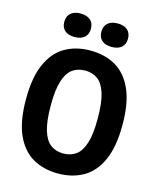

<svg xmlns="http://www.w3.org/2000/svg" viewBox="-137 -1042 937 1146"><g transform="rotate(15 331.5 -469.0)"><path d="M331.7 9.7Q243 9.7 175.9 -28.7Q108.9 -67.2 71.2 -150.8Q33.6 -234.4 33.6 -370Q33.6 -505.6 71.2 -589.2Q108.9 -672.8 175.9 -711.3Q243 -749.7 331.7 -749.7Q420.5 -749.7 487.5 -711.3Q554.6 -672.8 592.2 -589.2Q629.9 -505.6 629.9 -370Q629.9 -234.4 592.2 -150.8Q554.6 -67.2 487.5 -28.7Q420.5 9.7 331.7 9.7ZM331.7 -113.9Q377.2 -113.9 409.8 -137.4Q442.3 -161 459.8 -216.1Q477.3 -271.3 477.3 -366.6Q477.3 -465.3 459.8 -521.9Q442.3 -578.5 409.8 -602.3Q377.2 -626.1 331.7 -626.1Q286.2 -626.1 253.7 -602.8Q221.1 -579.4 203.6 -524Q186.1 -468.7 186.1 -373.4Q186.1 -274.7 203.6 -218.1Q221.1 -161.5 253.7 -137.7Q286.2 -113.9 331.7 -113.9ZM446.3 -802.9Q407.5 -802.9 385.8 -821.7Q364 -840.6 364 -875.3Q364 -910.2 385.8 -929.1Q407.5 -948 446.3 -948Q485.1 -948 506.8 -929.1Q528.5 -910.2 528.5 -875.3Q528.5 -840.6 506.8 -821.7Q485.1 -802.9 446.3 -802.9ZM217.1 -802.9Q178.4 -802.9 156.6 -821.7Q134.9 -840.6 134.9 -875.3Q134.9 -910.2 156.6 -929.1Q178.4 -948 217.1 -948Q255.9 -948 277.7 -929.1Q299.4 -910.2 299.4 -875.3Q299.4 -840.6 277.7 -821.7Q255.9 -802.9 217.1 -802.9Z"/></g></svg>

Font: Encode Sans Condensed Thin
Style: Regular
Weight: 100
Width: 3
Designer: Multiple Designers
Foundry: Impallari Type
Version: Version 3.002